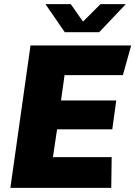

<svg xmlns="http://www.w3.org/2000/svg" viewBox="-20 -905 652 925"><path d="M30 0 127 -686H612L572 -543H291L274 -421H540L521 -282H255L235 -148H518L516 0ZM292 -750 199 -885H321L380 -801L464 -885H586L458 -750Z"/></svg>

Font: Chivo Mono Medium ExtraBold
Style: Italic
Weight: 800
Italic angle: -8.05°
Monospace: yes
Version: Version 1.008